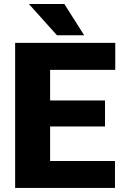

<svg xmlns="http://www.w3.org/2000/svg" viewBox="-20 -921 600 941"><path d="M543.5 -131.8V0H54.2V-710.9H544.9V-578.6H225.6V-428.7H494.6V-301.3H225.6V-131.8ZM295.4 -901.4 392.6 -748H259.3L121.6 -901.4Z"/></svg>

Font: Vazirmatn UI Black
Style: Regular
Weight: 900
Designer: Saber Rastikerdar
Foundry: Saber Rastikerdar
Version: Version 33.003